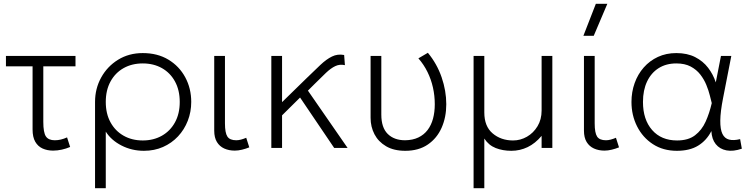

<svg xmlns="http://www.w3.org/2000/svg" viewBox="-20 -772 3932 1002"><path d="M257 14Q226.5 14 202.2 3Q178 -8 164 -32.2Q150 -56.5 150 -96V-426H11V-480H374V-426H206V-136Q206 -80.5 219.5 -60.2Q233 -40 266 -40Q282 -40 297.8 -43.8Q313.5 -47.5 330 -55L346 -5Q325 4 302 9Q279 14 257 14Z M476 210V-240Q476 -309.5 508 -367.5Q540 -425.5 596.2 -460.2Q652.5 -495 725 -495Q802 -495 858.8 -460.8Q915.5 -426.5 946.8 -368.5Q978 -310.5 978 -240Q978 -188 960 -141.8Q942 -95.5 909 -60.2Q876 -25 830.8 -5Q785.5 15 731 15Q668 15 614.2 -12.5Q560.5 -40 532 -85V210ZM725 -39Q781.5 -39 825 -63.8Q868.5 -88.5 893.2 -133.5Q918 -178.5 918 -240Q918 -301.5 893.2 -346.8Q868.5 -392 825 -416.5Q781.5 -441 725 -441Q668.5 -441 625 -416.5Q581.5 -392 556.8 -346.8Q532 -301.5 532 -240Q532 -178.5 556.8 -133.5Q581.5 -88.5 625 -63.8Q668.5 -39 725 -39Z M1205 14Q1174.5 14 1150.2 3Q1126 -8 1112 -31Q1098 -54 1098 -90V-480H1154V-128Q1154 -78.5 1166.8 -59.2Q1179.5 -40 1213 -40Q1224.5 -40 1237.8 -43.5Q1251 -47 1265 -53L1281 -3Q1262.5 4.5 1242.8 9.2Q1223 14 1205 14Z M1396 0V-480H1452V-239L1579 -363Q1620 -403 1651.8 -433Q1683.5 -463 1712.8 -477.2Q1742 -491.5 1776 -485L1780 -432Q1753 -438 1729.8 -427Q1706.5 -416 1680.8 -391.5Q1655 -367 1620 -332L1587 -299L1794 0H1724L1546 -263L1452 -170V0Z M2095 15Q2035 15 1994.8 -8.8Q1954.5 -32.5 1934.2 -71.5Q1914 -110.5 1914 -157V-480H1970V-174Q1970 -106 2003.5 -73Q2037 -40 2094 -40Q2134 -40.5 2163.2 -54.5Q2192.5 -68.5 2211.5 -93.5Q2230.5 -118.5 2239.8 -152.8Q2249 -187 2249 -228Q2249 -272.5 2239.5 -315Q2230 -357.5 2211 -396.2Q2192 -435 2163.5 -467.5L2213 -496.5Q2260.5 -439 2284.8 -368.5Q2309 -298 2309 -228Q2309 -160.5 2284.8 -105.5Q2260.5 -50.5 2212.8 -17.8Q2165 15 2095 15Z M2451.5 210V-480H2507.5V-185Q2507.5 -112.5 2551 -75.8Q2594.5 -39 2657.5 -39Q2696 -39 2730 -58.5Q2764 -78 2785.2 -113.2Q2806.5 -148.5 2806.5 -195V-480H2862.5V0H2806.5V-63Q2773.5 -23.5 2733.5 -4.2Q2693.5 15 2648.5 15Q2603.5 15 2566.8 0.5Q2530 -14 2507.5 -49V210Z M3134.5 14Q3104 14 3079.8 3Q3055.5 -8 3041.5 -31Q3027.5 -54 3027.5 -90V-480H3083.5V-128Q3083.5 -78.5 3096.2 -59.2Q3109 -40 3142.5 -40Q3154 -40 3167.2 -43.5Q3180.5 -47 3194.5 -53L3210.5 -3Q3192 4.5 3172.2 9.2Q3152.5 14 3134.5 14ZM3024.5 -585 3089.5 -752H3149.5L3078.5 -585Z M3512.5 15Q3440.5 15 3387.2 -19.8Q3334 -54.5 3304.8 -112.5Q3275.5 -170.5 3275.5 -240Q3275.5 -292 3292 -338.2Q3308.5 -384.5 3339.5 -419.8Q3370.5 -455 3413.5 -475Q3456.5 -495 3509.5 -495Q3566.5 -495 3607.8 -474Q3649 -453 3675.5 -418.2Q3702 -383.5 3715.5 -342L3742.5 -480H3796.5L3753.5 -260Q3739.5 -189 3739 -143.2Q3738.5 -97.5 3750 -73.5Q3761.5 -49.5 3785 -43.5Q3808.5 -37.5 3842.5 -46L3851.5 4Q3806.5 19.5 3771.2 12.8Q3736 6 3715.2 -20Q3694.5 -46 3692.5 -88Q3667 -38.5 3623.2 -11.8Q3579.5 15 3512.5 15ZM3513.5 -39Q3572 -39 3607.2 -66Q3642.5 -93 3662.5 -137.2Q3682.5 -181.5 3694.5 -234Q3690.5 -249.5 3684.2 -274.8Q3678 -300 3666.2 -328.8Q3654.5 -357.5 3634.8 -383Q3615 -408.5 3584.5 -424.8Q3554 -441 3509.5 -441Q3456.5 -441 3417.5 -416.5Q3378.5 -392 3357 -346.8Q3335.5 -301.5 3335.5 -240Q3335.5 -148 3383.2 -93.5Q3431 -39 3513.5 -39Z"/></svg>

Font: Geologica Cursive Thin
Style: Regular
Weight: 250
Designer: Sindre Bremnes, Frode Helland
Foundry: Monokrom Skriftforlag AS
Version: Version 1.010;gftools[0.9.28]